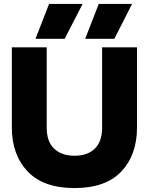

<svg xmlns="http://www.w3.org/2000/svg" viewBox="-20 -939 755 974"><path d="M229 -919H399L308 -742H160ZM481 -919H650L560 -742H412ZM40 -293V-699H217V-291Q217 -221 254.5 -185Q292 -149 358 -149Q424 -149 461 -185Q498 -221 498 -291V-699H675V-293Q675 -153 595.5 -69Q516 15 358 15Q200 15 120 -69.5Q40 -154 40 -293Z"/></svg>

Font: Prompt
Style: Bold
Weight: 700
Designer: Katatrad Team
Foundry: CadsonDemak
Version: Version 1.000